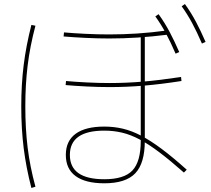

<svg xmlns="http://www.w3.org/2000/svg" viewBox="-20 -875 1040 948"><path d="M495 30Q402 30 353.5 -5.5Q305 -41 305 -110Q305 -179 353.5 -214.5Q402 -250 495 -250Q543 -250 587 -239.5Q631 -229 677 -205Q723 -181 778 -140Q833 -99 902 -37L888 -23Q820 -83 767 -123Q714 -163 669.5 -186.5Q625 -210 583 -220Q541 -230 495 -230Q325 -230 325 -110Q325 10 495 10Q593 10 634 -33.5Q675 -77 675 -180V-702H695V-180Q695 -69 648 -19.5Q601 30 495 30ZM519 -685Q464 -685 402 -688Q340 -691 294 -695L296 -715Q340 -711 401.5 -708Q463 -705 519 -705Q587 -705 657 -709.5Q727 -714 808 -725L810 -704Q729 -694 658.5 -689.5Q588 -685 519 -685ZM522 -445Q468 -445 408 -448Q348 -451 304 -455L306 -475Q349 -471 408 -468Q467 -465 522 -465Q602 -465 685.5 -472Q769 -479 874 -495L876 -475Q773 -459 688.5 -452Q604 -445 522 -445ZM847 -610Q822 -668 798.5 -711.5Q775 -755 747 -794L763 -805Q794 -762 818 -716.5Q842 -671 865 -618ZM977 -660Q952 -718 928.5 -761.5Q905 -805 877 -844L893 -855Q924 -812 948 -766.5Q972 -721 995 -668ZM135 53Q109 -47 97 -143Q85 -239 85 -350Q85 -459 97 -554.5Q109 -650 135 -752L155 -748Q128 -646 116.5 -551.5Q105 -457 105 -350Q105 -240 116.5 -146Q128 -52 155 47Z"/></svg>

Font: M PLUS 2 Thin
Style: Regular
Weight: 100
Designer: Coji Morishita
Foundry: UNDERFOREST DESIGN
Version: Version 1.001